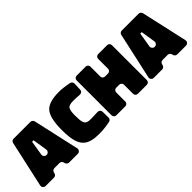

<svg xmlns="http://www.w3.org/2000/svg" viewBox="87 -1481 2292 2292"><g transform="rotate(-45 1232.5 -335.0)"><path d="M6.8 -50.8 136.2 -637.2Q139.2 -651.4 150.4 -660.6Q161.6 -669.9 176.8 -669.9H460Q475.1 -669.9 486.6 -660.6Q498 -651.4 502 -637.2L632.8 -51.8Q637.2 -31.7 624.5 -15.9Q611.8 0 591.8 0H443.8Q429.7 0 418 -9Q406.2 -18.1 402.8 -32.2L399.9 -44.9Q396.5 -59.1 384.8 -68.1Q373 -77.1 358.9 -77.1H273.9Q258.3 -77.1 246.6 -67.6Q234.9 -58.1 231.9 -43L230 -34.2Q227.1 -19 215.6 -9.5Q204.1 0 189 0H47.9Q27.8 0 15.1 -15.6Q2.4 -31.2 6.8 -50.8ZM332 -487.8H307.1L276.9 -303.2Q273.9 -283.7 286.6 -268.8Q299.3 -253.9 318.8 -253.9Q338.4 -253.9 351.1 -268.8Q363.8 -283.7 360.8 -303.2Z M1155.8 -146 1156.7 -46.9Q1157.2 -32.2 1148.2 -20.5Q1139.2 -8.8 1124.5 -5.9Q1037.6 13.2 940.4 13.2Q903.8 13.2 874.5 10.3Q845.2 7.3 814 -1.5Q782.7 -10.3 759.3 -24.9Q735.8 -39.6 715.6 -64.7Q695.3 -89.8 683.6 -124Q656.7 -196.8 656.7 -336.9Q656.7 -536.1 718.8 -609.9Q780.3 -683.1 952.6 -683.1Q1023.9 -683.1 1122.6 -663.1Q1137.7 -660.2 1147.2 -647.9Q1156.7 -635.7 1156.7 -620.1L1152.8 -522Q1152.8 -503.4 1139.9 -492.7Q1127 -481.9 1107.9 -481.9Q1044.4 -486.8 999.5 -486.8Q930.7 -486.8 910.6 -460.9Q890.6 -433.6 890.6 -351.1Q890.6 -269 899.9 -235.8Q906.2 -217.8 915.3 -206.8Q924.3 -195.8 938.2 -190.7Q952.1 -185.5 964.6 -184.3Q977.1 -183.1 998.5 -183.1L1111.8 -187Q1129.9 -187.5 1142.3 -175.8Q1154.8 -164.1 1155.8 -146Z M1564.5 -40V-193.8Q1564.5 -210.4 1552.7 -222.2Q1541 -233.9 1524.4 -233.9H1473.1Q1456.5 -233.9 1445.1 -222.2Q1433.6 -210.4 1433.6 -193.8V-40Q1433.6 -23.4 1421.9 -11.7Q1410.2 0 1393.6 0H1241.2Q1224.6 0 1212.9 -11.7Q1201.2 -23.4 1201.2 -40V-629.9Q1201.2 -646.5 1212.9 -658.2Q1224.6 -669.9 1241.2 -669.9H1393.6Q1410.2 -669.9 1421.9 -658.2Q1433.6 -646.5 1433.6 -629.9V-462.9Q1433.6 -446.3 1445.1 -434.6Q1456.5 -422.9 1473.1 -422.9H1524.4Q1541 -422.9 1552.7 -434.6Q1564.5 -446.3 1564.5 -462.9V-629.9Q1564.5 -646.5 1576.2 -658.2Q1587.9 -669.9 1604.5 -669.9H1756.3Q1772.9 -669.9 1784.7 -658.2Q1796.4 -646.5 1796.4 -629.9V-40Q1796.4 -23.4 1784.7 -11.7Q1772.9 0 1756.3 0H1604.5Q1587.9 0 1576.2 -11.7Q1564.5 -23.4 1564.5 -40Z M1833 -50.8 1962.4 -637.2Q1965.3 -651.4 1976.6 -660.6Q1987.8 -669.9 2002.9 -669.9H2286.1Q2301.3 -669.9 2312.7 -660.6Q2324.2 -651.4 2328.1 -637.2L2459 -51.8Q2463.4 -31.7 2450.7 -15.9Q2438 0 2418 0H2270Q2255.9 0 2244.1 -9Q2232.4 -18.1 2229 -32.2L2226.1 -44.9Q2222.7 -59.1 2210.9 -68.1Q2199.2 -77.1 2185.1 -77.1H2100.1Q2084.5 -77.1 2072.8 -67.6Q2061 -58.1 2058.1 -43L2056.2 -34.2Q2053.2 -19 2041.7 -9.5Q2030.3 0 2015.1 0H1874Q1854 0 1841.3 -15.6Q1828.6 -31.2 1833 -50.8ZM2158.2 -487.8H2133.3L2103 -303.2Q2100.1 -283.7 2112.8 -268.8Q2125.5 -253.9 2145 -253.9Q2164.6 -253.9 2177.2 -268.8Q2189.9 -283.7 2187 -303.2Z"/></g></svg>

Font: Don José
Style: Regular
Weight: 900
Designer: Cristian Tournier
Version: Version 1.000